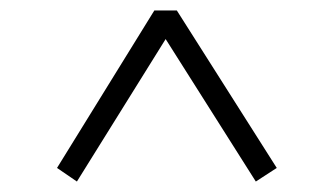

<svg xmlns="http://www.w3.org/2000/svg" viewBox="-20 -569 633 367"><path d="M89 -248 275 -549H318L509 -248L469 -222L281 -519H312L127 -222Z"/></svg>

Font: Noto Serif SC ExtraLight SemiBold
Style: Regular
Weight: 600
Version: Version 2.002-H1;hotconv 1.1.0;makeotfexe 2.6.0